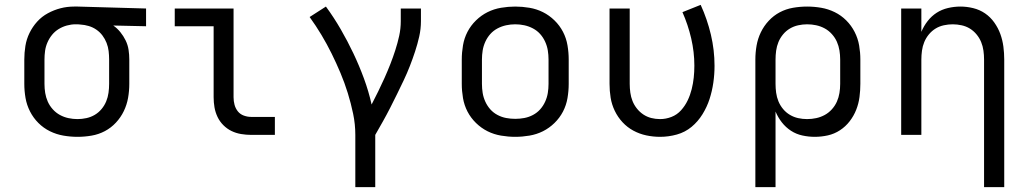

<svg xmlns="http://www.w3.org/2000/svg" viewBox="-20 -555 4240 790"><path d="M299 8Q270 8 241 3Q212 -2 185.5 -15Q159 -28 138 -49Q117 -70 103.5 -96.5Q90 -123 85 -152Q80 -181 80 -210V-310Q80 -338 84.5 -366Q89 -394 101.5 -419.5Q114 -445 133 -466Q152 -487 177 -500.5Q202 -514 229 -521Q256 -528 285 -528H300L581 -520V-447L446 -450Q462 -439 475 -423Q488 -407 497 -388.5Q506 -370 509 -350Q512 -330 512 -310V-210Q512 -181 507 -152.5Q502 -124 489.5 -98Q477 -72 457 -50.5Q437 -29 411.5 -15.5Q386 -2 357 3Q328 8 299 8ZM299 -65Q317 -65 335.5 -69Q354 -73 370 -82.5Q386 -92 398 -106.5Q410 -121 417 -138Q424 -155 426.5 -173.5Q429 -192 429 -210V-310Q429 -327 427 -344.5Q425 -362 418.5 -378.5Q412 -395 401.5 -409Q391 -423 376.5 -433Q362 -443 345 -448Q328 -453 311 -454L300 -455H291Q273 -455 255 -450Q237 -445 221.5 -435.5Q206 -426 194.5 -412Q183 -398 175.5 -381Q168 -364 165.5 -346Q163 -328 163 -310V-210Q163 -191 166 -172.5Q169 -154 176.5 -137Q184 -120 197 -105.5Q210 -91 226.5 -82Q243 -73 261.5 -69Q280 -65 299 -65Z M1013 0Q993 0 972 -3.5Q951 -7 932.5 -16Q914 -25 899 -40Q884 -55 875 -74Q866 -93 862.5 -113.5Q859 -134 859 -155V-447H699V-520H941V-155Q941 -139 945 -124Q949 -109 958.5 -97Q968 -85 983 -79.5Q998 -74 1013 -74H1111V0Z M1442 215V0Q1442 -44 1433 -87Q1424 -130 1411 -172Q1398 -214 1381 -254.5Q1364 -295 1344.5 -334.5Q1325 -374 1302.5 -411.5Q1280 -449 1254 -485L1321 -528Q1354 -483 1382 -434.5Q1410 -386 1434 -335.5Q1458 -285 1477.5 -232Q1497 -179 1509 -125Q1523 -152 1536.5 -179.5Q1550 -207 1562.5 -235Q1575 -263 1586 -291Q1597 -319 1606.5 -348.5Q1616 -378 1622.5 -407.5Q1629 -437 1629 -468V-520H1712V-468Q1712 -436 1705 -405Q1698 -374 1688 -343.5Q1678 -313 1666.5 -283.5Q1655 -254 1641.5 -225.5Q1628 -197 1614 -168.5Q1600 -140 1585.5 -111.5Q1571 -83 1555.5 -55.5Q1540 -28 1524 0V215Z M2100 8Q2071 8 2041.5 3Q2012 -2 1986 -15Q1960 -28 1938.5 -49Q1917 -70 1903.5 -96Q1890 -122 1885 -151.5Q1880 -181 1880 -210V-310Q1880 -339 1885 -368.5Q1890 -398 1903.5 -424Q1917 -450 1938.5 -471Q1960 -492 1986 -505Q2012 -518 2041.5 -523Q2071 -528 2100 -528Q2129 -528 2158.5 -523Q2188 -518 2214 -505Q2240 -492 2261.5 -471Q2283 -450 2296.5 -424Q2310 -398 2315 -368.5Q2320 -339 2320 -310V-210Q2320 -181 2315 -151.5Q2310 -122 2296.5 -96Q2283 -70 2261.5 -49Q2240 -28 2214 -15Q2188 -2 2158.5 3Q2129 8 2100 8ZM2100 -66Q2119 -66 2137.5 -69.5Q2156 -73 2173 -82Q2190 -91 2202.5 -105Q2215 -119 2223 -136.5Q2231 -154 2234 -172.5Q2237 -191 2237 -210V-310Q2237 -329 2234 -347.5Q2231 -366 2223 -383.5Q2215 -401 2202.5 -415Q2190 -429 2173 -438Q2156 -447 2137.5 -451Q2119 -455 2100 -455Q2081 -455 2062.5 -451Q2044 -447 2027 -438Q2010 -429 1997.5 -415Q1985 -401 1977 -383.5Q1969 -366 1966 -347.5Q1963 -329 1963 -310V-210Q1963 -191 1966 -172.5Q1969 -154 1977 -136.5Q1985 -119 1997.5 -105Q2010 -91 2027 -82Q2044 -73 2062.5 -69.5Q2081 -66 2100 -66Z M2696 8Q2667 8 2639 2Q2611 -4 2586 -17.5Q2561 -31 2541.5 -52Q2522 -73 2509.5 -99Q2497 -125 2492.5 -153Q2488 -181 2488 -210V-520H2571V-210Q2571 -192 2573.5 -174Q2576 -156 2582.5 -139.5Q2589 -123 2600.5 -108.5Q2612 -94 2627 -84Q2642 -74 2659.5 -69.5Q2677 -65 2696 -65Q2720 -65 2743 -74Q2766 -83 2782.5 -101.5Q2799 -120 2809.5 -142Q2820 -164 2826 -188Q2832 -212 2834.5 -236Q2837 -260 2837 -285Q2837 -341 2824 -397Q2811 -453 2788 -505L2863 -535Q2890 -476 2905 -412.5Q2920 -349 2920 -284Q2920 -249 2915 -214.5Q2910 -180 2899.5 -147.5Q2889 -115 2870.5 -85Q2852 -55 2825.5 -33Q2799 -11 2765 -1.5Q2731 8 2696 8Z M3088 215V-310Q3088 -339 3093 -367.5Q3098 -396 3110.5 -422Q3123 -448 3143 -469.5Q3163 -491 3188.5 -504.5Q3214 -518 3243 -523Q3272 -528 3301 -528Q3330 -528 3359 -523Q3388 -518 3414.5 -505Q3441 -492 3462 -471Q3483 -450 3496.5 -423.5Q3510 -397 3515 -368Q3520 -339 3520 -310V-210Q3520 -183 3516.5 -156Q3513 -129 3503 -103.5Q3493 -78 3476 -56Q3459 -34 3436 -19Q3413 -4 3386.5 2Q3360 8 3332 8Q3307 8 3281.5 2.5Q3256 -3 3234.5 -17Q3213 -31 3197 -51.5Q3181 -72 3171 -96V215ZM3301 -65Q3320 -65 3338.5 -69Q3357 -73 3373.5 -82Q3390 -91 3403 -105.5Q3416 -120 3423.5 -137Q3431 -154 3434 -172.5Q3437 -191 3437 -210V-310Q3437 -329 3434 -347.5Q3431 -366 3423.5 -383Q3416 -400 3403 -414.5Q3390 -429 3373.5 -438Q3357 -447 3338.5 -451Q3320 -455 3301 -455Q3283 -455 3264.5 -451Q3246 -447 3230 -437.5Q3214 -428 3202 -413.5Q3190 -399 3183 -382Q3176 -365 3173.5 -346.5Q3171 -328 3171 -310V-210Q3171 -192 3173.5 -173.5Q3176 -155 3183 -138Q3190 -121 3202 -106.5Q3214 -92 3230 -82.5Q3246 -73 3264 -69Q3282 -65 3301 -65Z M4029 215V-310Q4029 -328 4026.5 -346.5Q4024 -365 4017 -382Q4010 -399 3998 -413.5Q3986 -428 3970.5 -437.5Q3955 -447 3936.5 -451Q3918 -455 3900 -455Q3882 -455 3863.5 -451Q3845 -447 3829.5 -437.5Q3814 -428 3802 -413.5Q3790 -399 3783 -382Q3776 -365 3773.5 -346.5Q3771 -328 3771 -310V0H3688V-520H3771V-424Q3781 -448 3797 -468.5Q3813 -489 3834 -502.5Q3855 -516 3880.5 -522Q3906 -528 3932 -528Q3958 -528 3984.5 -521.5Q4011 -515 4033 -500Q4055 -485 4071 -462.5Q4087 -440 4096 -415Q4105 -390 4108.5 -363.5Q4112 -337 4112 -310V215Z"/></svg>

Font: Nova Nerd Font
Style: Regular
Weight: 400
Designer: Belleve Invis
Foundry: Belleve Invis
Version: Version 24.1.4; ttfautohint (v1.8.4);Nerd Fonts 3.1.1